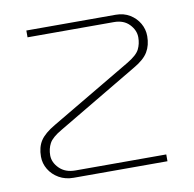

<svg xmlns="http://www.w3.org/2000/svg" viewBox="-64 -574 645 639"><g transform="rotate(-10 259.0 -255.0)"><path d="M135 0Q107 0 85.5 -12.5Q64 -25 52 -45Q40 -65 40 -88Q40 -120 54 -141.5Q68 -163 104 -184L378 -346Q410 -365 419 -383Q428 -401 428 -423Q428 -447 409 -467Q390 -487 357 -487H65V-510H367Q394 -510 414.5 -497.5Q435 -485 446.5 -465Q458 -445 458 -422Q458 -391 444.5 -368.5Q431 -346 396 -326L123 -164Q90 -145 80.5 -127Q71 -109 71 -87Q71 -63 91 -43Q111 -23 145 -23H452V0Z"/></g></svg>

Font: MuseoModerno Thin Thin
Style: Regular
Weight: 250
Version: Version 1.003